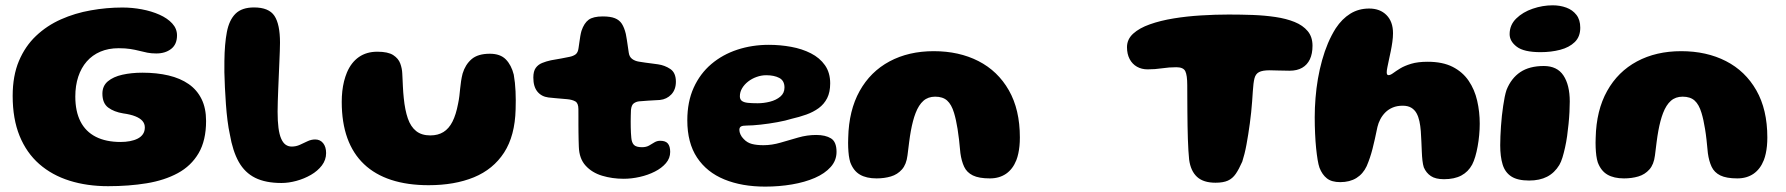

<svg xmlns="http://www.w3.org/2000/svg" viewBox="-20 -658 6698 720"><path d="M385.4 40.2Q306.4 40.2 240.8 19.6Q175.1 -1 127.2 -42.9Q79.4 -84.8 53.4 -148.5Q27.5 -212.2 27.5 -298.5Q27.5 -373.5 50.9 -429.2Q74.4 -484.9 115.1 -523.4Q155.9 -562 208.6 -585.4Q261.2 -608.8 320.5 -619.2Q379.8 -629.8 439 -629.8Q475.6 -629.8 511.9 -623Q548.1 -616.2 578 -602.9Q607.9 -589.6 625.8 -570.1Q643.8 -550.6 643.8 -525.4Q643.8 -491.6 621.8 -474.6Q599.9 -457.5 566.2 -457.5Q547.9 -457.5 532.8 -460.4Q517.6 -463.4 502.4 -467.4Q487.1 -471.4 468.6 -474.3Q450 -477.2 425 -477.2Q386.6 -477.2 356.4 -464.3Q326.2 -451.4 305.3 -427.5Q284.4 -403.6 273.4 -370.2Q262.4 -336.9 262.4 -296Q262.4 -240.5 281.8 -202.4Q301.2 -164.4 339.3 -145Q377.4 -125.6 432.4 -125.6Q450.8 -125.6 467.2 -128.7Q483.8 -131.8 496.3 -138.2Q508.9 -144.6 516 -155Q523.1 -165.4 523.1 -180.2Q523.1 -194 514.3 -204.3Q505.5 -214.6 487.5 -221.8Q469.5 -229 441.8 -232.8Q407.6 -238.4 385.8 -254.6Q364 -270.9 364 -306.9Q364 -335.8 384.4 -353Q404.9 -370.2 439 -377.8Q473.1 -385.4 514 -385.4Q568 -385.4 612.1 -375Q656.1 -364.6 687.6 -342.7Q719 -320.8 735.9 -286.4Q752.8 -252.1 752.8 -204.4Q752.8 -131.2 724.8 -83.5Q696.8 -35.8 646.7 -8.7Q596.6 18.4 529.9 29.3Q463.2 40.2 385.4 40.2Z M1035.6 28.2Q976.1 28.2 937.1 8.9Q898 -10.5 875.3 -51Q852.6 -91.5 841.8 -154.8Q836.9 -176.8 833.2 -205.8Q829.5 -234.9 827.2 -267.2Q824.9 -299.5 823.4 -330.5Q821.9 -361.5 821.4 -387.2Q821 -413 821.5 -429.4Q822.2 -493.1 830.8 -538.1Q839.4 -583 863.2 -606.6Q887.1 -630.1 932.6 -630.1Q988.1 -630.1 1009.1 -598.6Q1030 -567.1 1030 -498Q1030 -486 1029.3 -466.8Q1028.6 -447.5 1027.6 -423.9Q1026.6 -400.2 1025.5 -374.6Q1024.4 -349 1023.4 -324.1Q1022.4 -299.2 1021.7 -277.4Q1021 -255.5 1021 -239.2Q1021 -203.5 1024.3 -178.5Q1027.6 -153.5 1034.4 -138.1Q1041.1 -122.6 1051 -115.5Q1060.9 -108.4 1073.9 -108.4Q1090.1 -108.4 1104.6 -115Q1119 -121.6 1133.1 -128.3Q1147.1 -135 1161.9 -135Q1180.6 -135 1191.8 -121.1Q1202.9 -107.2 1202.9 -84Q1202.9 -58.5 1187.1 -37.6Q1171.2 -16.8 1145.9 -2.2Q1120.5 12.4 1091.4 20.3Q1062.2 28.2 1035.6 28.2Z M1587.1 36.5Q1507.9 36.5 1447.1 16.6Q1386.4 -3.2 1345.1 -42.4Q1303.8 -81.5 1282.6 -140Q1261.5 -198.5 1261.5 -275.9Q1261.5 -296.4 1263.6 -315.9Q1265.8 -335.5 1270.2 -353.4Q1274.8 -371.2 1281 -386.2Q1297 -424 1325.8 -444.1Q1354.6 -464.1 1395.1 -464.1Q1434.9 -464.1 1454.6 -451.4Q1474.2 -438.6 1481 -419.8Q1487.8 -400.9 1488.5 -382.9Q1489.2 -371.1 1489.7 -358.9Q1490.1 -346.6 1490.8 -334.6Q1491.4 -322.5 1492.2 -311.3Q1493 -300.1 1494.1 -290.4Q1498.6 -245 1509.4 -213.8Q1520.2 -182.6 1540.7 -166.4Q1561.1 -150.2 1593.6 -150.2Q1622.5 -150.2 1642.9 -162.9Q1663.4 -175.5 1676.8 -201.9Q1690.1 -228.2 1697.8 -269.1Q1700.9 -283.5 1702.6 -297.8Q1704.4 -312 1705.6 -326.1Q1706.9 -340.1 1709.1 -354.2Q1711.2 -368.2 1714.8 -382.2Q1724.8 -415.6 1748.4 -436.1Q1772.1 -456.5 1816.9 -456.5Q1856 -456.5 1876.8 -435.3Q1897.6 -414.1 1906.6 -378.1Q1909.2 -363.4 1910.9 -347.6Q1912.6 -331.9 1913.3 -315.4Q1914 -298.9 1914.1 -282Q1914.2 -265.1 1913.6 -248.1Q1911.1 -148.9 1870.4 -85.9Q1829.6 -23 1757.2 6.8Q1684.9 36.5 1587.1 36.5Z M2318.6 12.4Q2276 12.4 2238.1 1Q2200.1 -10.4 2176.1 -36.8Q2152 -63.1 2150.6 -107.8Q2150 -119.6 2149.8 -133.3Q2149.5 -147 2149.3 -161.6Q2149.1 -176.2 2149.1 -191.1Q2149 -205.9 2149.1 -220.6Q2149.1 -235.4 2149 -249Q2148.9 -271.1 2137.5 -277.7Q2126.1 -284.2 2107.5 -286Q2097.4 -287 2085.6 -287.9Q2073.9 -288.8 2061.6 -290Q2049.2 -291.2 2036.5 -292.5Q2010.5 -295.8 1995.2 -314.5Q1980 -333.2 1980 -367Q1980 -390.6 1988.9 -403.2Q1997.9 -415.8 2013.1 -421.9Q2028.2 -428.1 2046 -431.9Q2068 -435.5 2085.1 -438.8Q2102.2 -442.1 2116 -444.9Q2130.1 -447.8 2138.8 -454.4Q2147.4 -461.1 2149.5 -477.6Q2151.2 -488.9 2152.8 -500.4Q2154.2 -512 2156.2 -522.9Q2158.1 -533.9 2160.6 -542.4Q2170.4 -571.5 2187.4 -583.9Q2204.4 -596.4 2240.5 -596.4Q2269 -596.4 2285.8 -589.7Q2302.6 -583 2311.9 -568.8Q2321.1 -554.5 2326.8 -531Q2329 -519.1 2330.5 -510Q2332 -500.9 2333.1 -492.8Q2334.2 -484.8 2335.4 -477Q2336.6 -469.2 2337.9 -460.1Q2340 -445 2350.4 -437.1Q2360.9 -429.2 2376 -426.8Q2388.9 -424.8 2400.9 -423Q2413 -421.2 2424.6 -419.9Q2436.2 -418.6 2447.5 -416.8Q2472.9 -413.2 2493.8 -399.2Q2514.6 -385.1 2514.6 -351.5Q2514.6 -322.2 2497.6 -304Q2480.5 -285.8 2454.6 -283.1Q2432.1 -281.6 2411.1 -280.6Q2390 -279.5 2376.8 -278Q2366.1 -276.9 2357.1 -270.8Q2348 -264.6 2346.1 -245.6Q2345.8 -235 2345.4 -224Q2345 -213 2345.1 -202Q2345.2 -191 2345.3 -180.4Q2345.4 -169.8 2346 -159.9Q2346.6 -150.1 2347.4 -141.2Q2349 -122.9 2357.5 -114.4Q2366 -106 2387.5 -106Q2403.1 -106 2413.9 -112.1Q2424.6 -118.2 2434.2 -124.2Q2443.9 -130.1 2456 -130.1Q2476.1 -130.1 2484.7 -119.5Q2493.2 -108.9 2493.2 -88.4Q2493.2 -64.8 2477.3 -46.2Q2461.4 -27.6 2435.7 -14.6Q2410 -1.5 2379.3 5.4Q2348.6 12.4 2318.6 12.4Z M2849.4 41.8Q2762.2 41.8 2696.4 14.9Q2630.5 -12 2593.9 -67.2Q2557.4 -122.4 2557.4 -206.8Q2557.4 -276.4 2581.3 -329.1Q2605.2 -381.9 2647.4 -417.7Q2689.6 -453.5 2745 -471.7Q2800.4 -489.9 2863.1 -489.9Q2905.8 -489.9 2946.7 -482.4Q2987.6 -475 3020.8 -458.1Q3054 -441.2 3073.6 -413.4Q3093.2 -385.6 3093.2 -345.2Q3093.2 -312.4 3081.8 -289.8Q3070.2 -267.2 3050.1 -252.5Q3029.9 -237.8 3003.7 -228.4Q2977.5 -219.1 2948.1 -212.4Q2926.9 -205.6 2895.4 -199.9Q2863.9 -194.1 2832.6 -190.7Q2801.2 -187.2 2780.1 -187.2Q2764.9 -187.2 2758.8 -183.7Q2752.6 -180.1 2752.6 -170.8Q2752.6 -162.9 2756.8 -153.7Q2760.9 -144.5 2768.8 -136.8Q2781.6 -122.9 2799.6 -118.2Q2817.5 -113.5 2842.9 -113.5Q2874.2 -113.5 2907.1 -123.1Q2940 -132.8 2973.4 -142.3Q3006.9 -151.9 3040.6 -151.9Q3075.4 -151.9 3096.2 -139.1Q3117 -126.2 3117 -88.5Q3117 -56.2 3095.1 -31.8Q3073.2 -7.2 3035.7 9.1Q2998.1 25.4 2949.9 33.6Q2901.8 41.8 2849.4 41.8ZM2821.2 -270.8Q2844.4 -270.8 2867.5 -276.7Q2890.6 -282.6 2906.2 -295.7Q2921.8 -308.8 2921.8 -329.8Q2921.8 -355.6 2902.3 -365.8Q2882.9 -375.9 2853.5 -375.9Q2835.2 -375.9 2817.6 -369.6Q2799.9 -363.4 2785.7 -352.4Q2771.5 -341.4 2763 -327.2Q2754.5 -313 2754.5 -297Q2754.5 -285.4 2761.8 -279.8Q2769.1 -274.1 2784.1 -272.4Q2799 -270.8 2821.2 -270.8Z M3266.9 11Q3229.2 11 3204.9 -3.1Q3180.5 -17.2 3168.5 -49.5Q3165.1 -60.6 3163.2 -74.4Q3161.4 -88.2 3160.7 -105.1Q3160 -121.9 3160.8 -141.2Q3163.1 -244.2 3203.7 -316.8Q3244.2 -389.4 3315.8 -427.8Q3387.4 -466.1 3481.4 -466.1Q3576.4 -466.1 3649.2 -428.9Q3722 -391.6 3763.2 -319.4Q3804.5 -247.1 3804.5 -142.5Q3804.5 -125.5 3803 -110.4Q3801.5 -95.4 3798.6 -82.2Q3795.8 -69.1 3791.4 -57.6Q3778.1 -23.9 3752.8 -6.4Q3727.4 11 3692 11Q3650.8 11 3628.1 -0.2Q3605.5 -11.4 3595.6 -32.6Q3585.6 -53.9 3581.5 -83.6Q3578.9 -111.8 3576.4 -134.2Q3573.9 -156.6 3570.9 -174.4Q3567.9 -192.2 3564.8 -206.9Q3561.6 -221.6 3557.6 -234.8Q3548.2 -266.1 3531.9 -280.8Q3515.6 -295.5 3486.8 -295.5Q3460.4 -295.5 3442.8 -280Q3425.2 -264.5 3413.5 -234.1Q3408.1 -220.2 3403.8 -203.8Q3399.4 -187.2 3395.8 -167.6Q3392.2 -148 3389.3 -125.1Q3386.4 -102.1 3383.1 -75.4Q3378.9 -41.1 3362.1 -22.4Q3345.4 -3.6 3320.8 3.7Q3296.2 11 3266.9 11Z M4538.2 27.2Q4492.6 27.2 4468.8 5.2Q4444.9 -16.9 4439.2 -59.8Q4437.8 -74.1 4436.5 -93.9Q4435.2 -113.8 4434.5 -137.2Q4433.8 -160.6 4433.3 -186.2Q4432.9 -211.9 4432.7 -238.2Q4432.5 -264.6 4432.4 -290.1Q4432.2 -315.5 4432.2 -338.6Q4432.2 -375.5 4425 -390.7Q4417.8 -405.9 4391.2 -405.9Q4364.4 -405.9 4337.8 -401.9Q4311.2 -397.9 4283.4 -397.9Q4261.1 -397.9 4243.6 -407.8Q4226 -417.8 4216.1 -436.6Q4206.2 -455.5 4206.2 -481.1Q4206.2 -510.6 4229.4 -531.8Q4252.6 -552.9 4292.1 -566.8Q4331.5 -580.8 4381.1 -588.9Q4430.6 -597 4484.1 -600.2Q4537.6 -603.5 4587.6 -603.5Q4632.8 -603.5 4677.8 -601.9Q4722.9 -600.2 4763.2 -594.2Q4803.6 -588.2 4834.7 -575.6Q4865.8 -563 4883.8 -541.4Q4901.9 -519.8 4901.9 -486.4Q4901.9 -456.6 4892.1 -435.7Q4882.2 -414.8 4863.1 -403.8Q4844 -392.8 4815.8 -392.8Q4787.5 -392.8 4774.2 -393.6Q4760.9 -394.4 4741.2 -394.4Q4714.4 -394.4 4701.4 -387.6Q4688.5 -380.9 4684.2 -364Q4680 -347.1 4678.1 -316Q4677 -297.6 4675.5 -277.8Q4674 -257.9 4671.9 -237.1Q4669.8 -216.2 4666.9 -195.4Q4664.1 -174.5 4660.9 -154.4Q4657.8 -134.4 4654.3 -115.9Q4650.9 -97.4 4646.8 -81.1Q4642.6 -64.9 4638.5 -51.9Q4626.1 -23.6 4614.1 -6.1Q4602.1 11.4 4584.6 19.3Q4567.1 27.2 4538.2 27.2Z M5005.8 25Q4973.6 25 4955.9 10.9Q4938.1 -3.1 4928.1 -29Q4924.2 -40 4921.1 -58.8Q4918 -77.6 4915.4 -102.6Q4912.9 -127.5 4911.6 -156.9Q4910.2 -186.2 4910.2 -218.4Q4910.2 -253.9 4913.2 -290.4Q4916.1 -327 4922.2 -362.6Q4928.4 -398.2 4937.8 -431.9Q4947.1 -465.6 4959.9 -495.9Q4972.8 -526.1 4989 -551.8Q5012.5 -587.4 5043.7 -606.7Q5074.9 -626 5114.4 -626Q5155.1 -626 5179.4 -601.4Q5203.8 -576.8 5203.8 -533.5Q5203.8 -517.9 5201.3 -500.6Q5198.9 -483.2 5195.4 -466.3Q5191.9 -449.4 5188.5 -433.8Q5185.1 -418.1 5182.7 -405.9Q5180.2 -393.8 5180.2 -386.8Q5180.2 -376.2 5186.9 -376.2Q5194.1 -376.2 5204.3 -383.8Q5214.5 -391.4 5230.6 -401.3Q5246.8 -411.2 5271.8 -418.8Q5296.9 -426.4 5333.9 -426.4Q5390 -426.4 5427.6 -407.2Q5465.1 -388 5487.5 -355Q5509.9 -322 5519.4 -280.4Q5529 -238.9 5529 -194.1Q5529 -173 5526.9 -151Q5524.9 -129 5521.1 -108.6Q5517.4 -88.1 5512.2 -70.6Q5507 -53.1 5500.6 -40.8Q5485.9 -13.6 5459.9 0.2Q5433.9 14 5395 14Q5363.2 14 5345.8 2.2Q5328.2 -9.5 5319.2 -30.6Q5315.9 -41.1 5314.2 -55.9Q5312.5 -70.8 5311.8 -88.8Q5311 -106.9 5310.2 -126.6Q5309.5 -146.4 5308 -166.2Q5306.5 -186.1 5302.8 -203.4Q5299.1 -220.6 5291.9 -233.6Q5284.6 -246.6 5272.1 -254.1Q5259.5 -261.6 5240.1 -261.6Q5219 -261.6 5202.8 -254.8Q5186.6 -248 5175.1 -236.5Q5163.6 -225 5156.2 -210.8Q5148.8 -196.6 5145.4 -182Q5140.1 -156.9 5135.7 -136.6Q5131.2 -116.4 5126.8 -99.3Q5122.4 -82.2 5117.1 -66.6Q5111.9 -51 5105 -34.9Q5091.4 -5.9 5066.5 9.6Q5041.6 25 5005.8 25Z M5714.2 19Q5671.2 19 5647.6 3.8Q5624 -11.4 5614.9 -41Q5605.8 -70.6 5605.8 -113.4Q5605.8 -129.1 5606.6 -147.5Q5607.4 -165.9 5608.7 -185.2Q5610 -204.5 5612.1 -223.8Q5614.2 -243 5616.9 -260.9Q5619.5 -278.9 5622.6 -294.2Q5625.8 -309.6 5629.5 -320.8Q5647 -364.6 5681.2 -387.6Q5715.5 -410.5 5769.2 -410.5Q5819.4 -410.5 5843 -374.8Q5866.6 -339 5866.6 -277.4Q5866.6 -259.4 5865.5 -237.8Q5864.4 -216.1 5862.1 -193.4Q5859.9 -170.6 5856.7 -147.9Q5853.5 -125.1 5848.9 -104.7Q5844.4 -84.2 5839.2 -67.3Q5834 -50.4 5827.4 -39.2Q5809.6 -9.8 5781.7 4.6Q5753.8 19 5714.2 19ZM5757 -462.4Q5694.6 -462.4 5667.9 -482.8Q5641.1 -503.2 5641.1 -529.9Q5641.1 -564.4 5665.9 -588.6Q5690.6 -612.8 5727.8 -625.4Q5764.9 -638.1 5802.5 -638.1Q5830.2 -638.1 5853.8 -629.4Q5877.2 -620.8 5891.6 -602.2Q5906 -583.8 5906 -554Q5906 -520.4 5885.4 -500.3Q5864.8 -480.2 5830.8 -471.3Q5796.8 -462.4 5757 -462.4Z M6069.9 11Q6032.2 11 6007.9 -3.1Q5983.5 -17.2 5971.5 -49.5Q5968.1 -60.6 5966.2 -74.4Q5964.4 -88.2 5963.7 -105.1Q5963 -121.9 5963.8 -141.2Q5966.1 -244.2 6006.7 -316.8Q6047.2 -389.4 6118.8 -427.8Q6190.4 -466.1 6284.4 -466.1Q6379.4 -466.1 6452.2 -428.9Q6525 -391.6 6566.2 -319.4Q6607.5 -247.1 6607.5 -142.5Q6607.5 -125.5 6606 -110.4Q6604.5 -95.4 6601.6 -82.2Q6598.8 -69.1 6594.4 -57.6Q6581.1 -23.9 6555.8 -6.4Q6530.4 11 6495 11Q6453.8 11 6431.1 -0.2Q6408.5 -11.4 6398.6 -32.6Q6388.6 -53.9 6384.5 -83.6Q6381.9 -111.8 6379.4 -134.2Q6376.9 -156.6 6373.9 -174.4Q6370.9 -192.2 6367.8 -206.9Q6364.6 -221.6 6360.6 -234.8Q6351.2 -266.1 6334.9 -280.8Q6318.6 -295.5 6289.8 -295.5Q6263.4 -295.5 6245.8 -280Q6228.2 -264.5 6216.5 -234.1Q6211.1 -220.2 6206.8 -203.8Q6202.4 -187.2 6198.8 -167.6Q6195.2 -148 6192.3 -125.1Q6189.4 -102.1 6186.1 -75.4Q6181.9 -41.1 6165.1 -22.4Q6148.4 -3.6 6123.8 3.7Q6099.2 11 6069.9 11Z"/></svg>

Font: Gluten Thin
Style: Regular
Weight: 100
Designer: Tyler Finck
Foundry: Etcetera Type Company
Version: Version 1.300